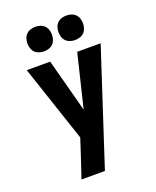

<svg xmlns="http://www.w3.org/2000/svg" viewBox="-172 -1063 945 1162"><g transform="rotate(-20 300.0 -482.0)"><path d="M147 0Q163 -47 178.5 -93.5Q194 -140 209 -186L227 -242L62 -735H213L304 -393L387 -735H538L298 0ZM400 -806Q384 -806 368.5 -811Q353 -816 342 -827Q331 -838 326 -853.5Q321 -869 321 -885Q321 -901 326 -916.5Q331 -932 342 -943Q353 -954 368.5 -959Q384 -964 400 -964Q416 -964 431.5 -959Q447 -954 458 -943Q469 -932 474 -916.5Q479 -901 479 -885Q479 -869 474 -853.5Q469 -838 458 -827Q447 -816 431.5 -811Q416 -806 400 -806ZM200 -806Q184 -806 168.5 -811Q153 -816 142 -827Q131 -838 126 -853.5Q121 -869 121 -885Q121 -901 126 -916.5Q131 -932 142 -943Q153 -954 168.5 -959Q184 -964 200 -964Q216 -964 231.5 -959Q247 -954 258 -943Q269 -932 274 -916.5Q279 -901 279 -885Q279 -869 274 -853.5Q269 -838 258 -827Q247 -816 231.5 -811Q216 -806 200 -806Z"/></g></svg>

Font: Iosevka Custom Heavy Extended
Style: Regular
Weight: 900
Width: 7
Monospace: yes
Designer: Belleve Invis
Foundry: Belleve Invis
Version: Version 11.2.4; ttfautohint (v1.8.4)